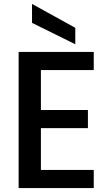

<svg xmlns="http://www.w3.org/2000/svg" viewBox="-20 -961 564 981"><path d="M75.2 0V-695.8H459V-603H189V-398.9H429.2V-306.2H189V-92.8H459V0ZM143.6 -844.2V-940.9L364.7 -818.8V-734.9Z"/></svg>

Font: Poppins Medium
Style: Regular
Weight: 500
Designer: Ninad Kale (Devanagari), Jonny Pinhorn (Latin)
Foundry: Indian Type Foundry
Version: 4.004